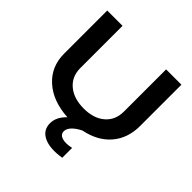

<svg xmlns="http://www.w3.org/2000/svg" viewBox="-252 -954 1421 1421"><g transform="rotate(45 458.0 -243.5)"><path d="M69.8 -298.8V-750H230V-308.1Q230 -219.2 292.5 -166.5Q355 -113.8 460 -113.8Q563.5 -113.8 624.8 -166.5Q686 -219.2 686 -308.1V-750H846.2V-318.8Q846.2 -189 772.7 -103.5Q699.2 -18.1 567.9 7.8Q522.9 30.3 498.5 56.4Q474.1 82.5 474.1 108.9Q474.1 142.1 509.5 154.1Q544.9 166 605 152.8V255.9Q491.7 274.4 425.8 243.2Q359.9 211.9 359.9 139.2Q359.9 74.2 419.9 17.1Q259.3 7.3 164.6 -77.9Q69.8 -163.1 69.8 -298.8Z"/></g></svg>

Font: Mattone
Style: Regular
Weight: 400
Width: 6
Designer: Nunzio Mazzaferro
Foundry: Collletttivo
Version: Version 2.000;Glyphs 3.2 (3217)